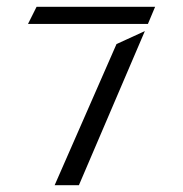

<svg xmlns="http://www.w3.org/2000/svg" viewBox="-20 -571 535 562"><path d="M62 -501H413L434 -551H87ZM140 -29H211L404 -480L321 -442Z"/></svg>

Font: Charger Static
Style: Regular
Weight: 1000
Designer: Jasper
Foundry: KineticPlasma Fonts/Cannot Into Space Fonts
Version: Version 1.1